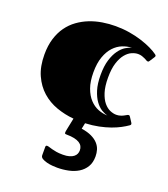

<svg xmlns="http://www.w3.org/2000/svg" viewBox="-145 -616 879 1007"><g transform="rotate(20 294.5 -112.5)"><path d="M380.9 -247.1Q380.9 -197.8 391.4 -165Q401.9 -132.3 418 -113Q434.1 -93.8 452.6 -85.9Q471.2 -78.1 487.3 -78.1Q499.5 -78.1 509.8 -81.3Q520 -84.5 527.8 -88.6Q535.6 -92.8 541 -95.9Q546.4 -99.1 549.3 -99.1Q553.7 -99.1 555.4 -97.7Q557.1 -96.2 559.6 -92.3L576.7 -65.9Q579.1 -62 579.1 -59.1Q579.1 -55.7 577.1 -53.7Q575.2 -51.8 573.2 -50.3Q558.1 -39.6 536.6 -28.1Q515.1 -16.6 487.1 -6.6Q459 3.4 424.6 10.5Q390.1 17.6 349.6 19.5L342.8 52.2Q377.4 57.6 400.1 68.6Q422.9 79.6 436.5 94.7Q450.2 109.9 455.6 127.7Q460.9 145.5 460.9 164.6Q460.9 199.2 446.5 222.9Q432.1 246.6 408.2 261.2Q384.3 275.9 353.8 282.2Q323.2 288.6 291 288.6Q280.8 288.6 264.6 287.4Q248.5 286.1 233.2 282.2Q217.8 278.3 206.8 271.7Q195.8 265.1 195.8 253.9V207Q195.8 202.1 198.2 200.4Q200.7 198.7 203.1 198.7Q209 198.7 216.3 201.2Q223.6 203.6 234.4 206.5Q245.1 209.5 259.8 211.9Q274.4 214.4 295.9 214.4Q316.9 214.4 331.5 210.2Q346.2 206.1 355.5 198.7Q364.7 191.4 368.7 182.1Q372.6 172.9 372.6 162.6Q372.6 150.4 367.4 140.4Q362.3 130.4 351.1 123.3Q339.8 116.2 322 112.3Q304.2 108.4 278.8 108.4Q276.4 108.4 272.2 107.7Q268.1 106.9 268.1 99.1Q268.1 97.2 269.5 89.4Q271 81.5 273.4 70.1Q275.9 58.6 278.6 44.9Q281.2 31.2 284.2 17.6Q234.4 13.2 187.7 -3.4Q141.1 -20 105.2 -51.8Q69.3 -83.5 47.6 -131.6Q25.9 -179.7 25.9 -247.1Q25.9 -296.9 38.1 -336.2Q50.3 -375.5 71.5 -405Q92.8 -434.6 121.6 -455.3Q150.4 -476.1 183.8 -489.3Q217.3 -502.4 253.9 -508.3Q290.5 -514.2 327.1 -514.2Q367.2 -514.2 404.3 -508.1Q441.4 -502 472.9 -491.9Q504.4 -481.9 529.5 -470Q554.7 -458 570.3 -446.3Q572.3 -444.8 574.2 -442.9Q576.2 -440.9 576.2 -437.5Q576.2 -434.1 573.7 -430.7L556.6 -404.3Q554.2 -400.4 552.5 -398.9Q550.8 -397.5 546.4 -397.5Q543.5 -397.5 538.6 -400.4Q533.7 -403.3 526.4 -407Q519 -410.6 509.3 -413.8Q499.5 -417 487.3 -417Q471.2 -417 452.6 -408.9Q434.1 -400.9 418 -381.3Q401.9 -361.8 391.4 -329.1Q380.9 -296.4 380.9 -247.1ZM445.8 -58.6Q430.2 -62 411.6 -73.2Q393.1 -84.5 377 -106.7Q360.8 -128.9 350.1 -163.3Q339.4 -197.8 339.4 -247.1Q339.4 -296.4 350.1 -331.1Q360.8 -365.7 377 -387.9Q393.1 -410.2 411.6 -421.6Q430.2 -433.1 445.8 -436.5Q419.4 -436 393.3 -425.5Q367.2 -415 346.2 -392.6Q325.2 -370.1 312.3 -334.2Q299.3 -298.3 299.3 -247.1Q299.3 -195.8 312.3 -160.2Q325.2 -124.5 346.2 -102.1Q367.2 -79.6 393.3 -69.3Q419.4 -59.1 445.8 -58.6Z"/></g></svg>

Font: Fascinate Inline
Style: Regular
Weight: 900
Designer: Astigmatic (AOETI)
Foundry: Astigmatic (AOETI)
Version: Version 1.000